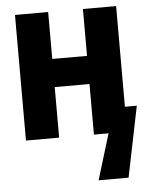

<svg xmlns="http://www.w3.org/2000/svg" viewBox="-53 -593 645 836"><g transform="rotate(-5 269.0 -174.5)"><path d="M44 0H189V-221H341V0H405L344 200H475L538 -109H486V-549H341V-344H189V-549H44Z"/></g></svg>

Font: Noto Sans Mono Condensed ExtraBold
Style: Regular
Weight: 800
Width: 3
Designer: Monotype Design Team
Foundry: Monotype Imaging Inc.
Version: Version 2.014